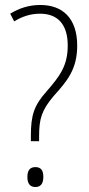

<svg xmlns="http://www.w3.org/2000/svg" viewBox="-20 -744 357 771"><path d="M104 -199V-177H137V-196C137 -267 147 -301 196 -359C249 -418 290 -465 290 -561C290 -670 232 -724 142 -724C96 -724 57 -711 21 -689L37 -658C69 -678 103 -689 141 -689C210 -689 252 -648 252 -561C252 -480 220 -438 167 -377C117 -321 104 -282 104 -199ZM90 -33C90 -9 99 7 122 7C144 7 154 -7 154 -34C154 -59 145 -73 122 -73C98 -73 90 -57 90 -33Z"/></svg>

Font: Noto Sans Hebrew Condensed ExtraLight
Style: Regular
Weight: 200
Width: 3
Designer: Monotype Design Team
Foundry: Monotype Imaging Inc.
Version: Version 2.004